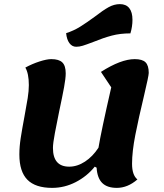

<svg xmlns="http://www.w3.org/2000/svg" viewBox="-20 -887 796 932"><path d="M647 -16Q600 25 547 25Q500 25 476 1Q452 -23 449 -73L440 -78Q402 -31 347.5 -3Q293 25 233 25Q152 25 113 -14.5Q74 -54 74 -137Q74 -175 80.5 -217Q87 -259 99 -323Q109 -376 114.5 -411Q120 -446 120 -474Q120 -530 103 -559Q136 -577 171.5 -588.5Q207 -600 229 -600Q266 -600 282.5 -584Q299 -568 299 -531Q299 -507 291 -463.5Q283 -420 267 -345Q256 -292 246.5 -241.5Q237 -191 237 -169Q237 -78 316 -78Q355 -78 392.5 -102.5Q430 -127 458 -170Q471 -249 520 -463L470 -538Q567 -600 634 -600Q671 -600 686.5 -584.5Q702 -569 702 -533Q702 -519 679 -422Q653 -314 637 -232.5Q621 -151 621 -92Q621 -37 647 -16ZM301 -726Q338 -738 368.5 -757Q399 -776 440 -806Q480 -837 507 -852Q534 -867 562 -867Q592 -867 607.5 -847.5Q623 -828 623 -791Q623 -758 613 -725Q563 -725 522 -714Q481 -703 432 -683Q398 -670 381.5 -665Q365 -660 350 -660Q330 -660 317 -677.5Q304 -695 301 -726Z"/></svg>

Font: Lemonada SemiBold
Style: Regular
Weight: 600
Designer: Mohamed Gaber (Arabic) Eduardo Tunni (Latin)
Foundry: Kief Type Foundry
Version: Version 3.006